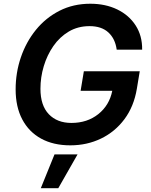

<svg xmlns="http://www.w3.org/2000/svg" viewBox="-20 -757 795 1013"><path d="M351.1 9.8Q261.7 9.8 197 -25.6Q132.3 -61 97.4 -127.2Q62.5 -193.4 62.5 -285.2Q62.5 -373.5 90.1 -454.6Q117.7 -535.6 169.4 -599.4Q221.2 -663.1 293.9 -700.2Q366.7 -737.3 456.5 -737.3Q536.1 -737.3 598.4 -707.3Q660.6 -677.2 695.8 -622.6Q731 -567.9 730 -495.1H595.7Q587.9 -552.7 551.8 -585.9Q515.6 -619.1 452.6 -619.1Q391.1 -619.1 343 -590.6Q294.9 -562 261.7 -514.2Q228.5 -466.3 210.9 -407.7Q193.4 -349.1 193.4 -288.6Q193.4 -200.7 237.5 -154.5Q281.7 -108.4 356.9 -108.4Q440.4 -108.4 498.8 -155Q557.1 -201.7 572.3 -277.8H405.3L422.4 -380.9H717.3L702.1 -289.1Q686.5 -195.3 636.7 -128.4Q586.9 -61.5 512.9 -25.9Q439 9.8 351.1 9.8ZM195.3 235.8 267.6 57.6H389.2L287.6 235.8Z"/></svg>

Font: Inter Semi Bold
Style: Italic
Weight: 600
Italic angle: -9.39999°
Designer: Rasmus Andersson
Foundry: rsms
Version: Version 4.000;git-3c8e0fc